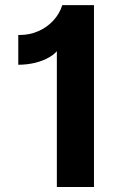

<svg xmlns="http://www.w3.org/2000/svg" viewBox="-20 -748 462 768"><path d="M207.4 -561.2 216.6 -555.3Q203.3 -534.2 177.8 -519.4Q152.3 -504.5 120.1 -496.7Q87.9 -489 53.1 -489V-608.1H59.2Q98.9 -608.1 133.5 -623.4Q168.1 -638.6 193.1 -665.6Q218.2 -692.7 229.1 -727.5H355.9V0H207.4Z"/></svg>

Font: Raveo Variable
Style: Regular
Weight: 400
Designer: Jakub Foglar, Rasmus Andersson (Inter)
Foundry: Jakubfoglar.com
Version: Version 1.000;Glyphs 3.2.3 (3260)